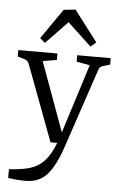

<svg xmlns="http://www.w3.org/2000/svg" viewBox="-56 -663 562 890"><g transform="rotate(5 225.0 -217.5)"><path d="M16 141Q64 138 99 130Q134 122 159.5 103Q185 84 204.5 50.5Q224 17 241 -37L347 -372L285 -383V-413H441V-383L410 -374Q402 -372 396.5 -367.5Q391 -363 388 -353L263 19Q233 107 196 147.5Q159 188 96 188Q77 188 57 186.5Q37 185 16 182ZM252 0H197L64 -355Q58 -370 42 -374L11 -383V-413H193V-383L128 -372L259 -13ZM107 -477 204 -617 259 -623 368 -480 343 -458 232 -562 131 -457Z"/></g></svg>

Font: Rasa Light
Style: Regular
Weight: 300
Designer: Anna Giedrys (Yrsa+Rasa design), David Brezina (Yrsa art-direction, Rasa art-direction, design)
Foundry: Rosetta Type Foundry
Version: Version 2.004